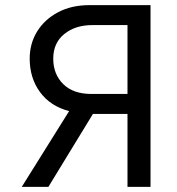

<svg xmlns="http://www.w3.org/2000/svg" viewBox="-20 -730 693 750"><path d="M65 0 250 -296Q177 -315 136.5 -370Q96 -425 96 -501Q96 -560 125 -607Q154 -654 206.5 -682Q259 -710 330 -710H568V0H478V-285H343L169 0ZM337 -363H478V-632H341Q274 -632 231 -597Q188 -562 188 -501Q188 -440 227 -401.5Q266 -363 337 -363Z"/></svg>

Font: Raleway Medium
Style: Regular
Weight: 500
Designer: Matt McInerney, Pablo Impallari, Rodrigo Fuenzalida
Foundry: Matt McInerney, Pablo Impallari, Rodrigo Fuenzalida
Version: Version 4.026